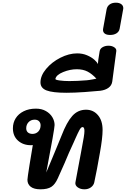

<svg xmlns="http://www.w3.org/2000/svg" viewBox="-20 -1408 937 1428"><path d="M743 -441Q743 -382 723 -271Q701 -143 681 -51Q676 -29 656 -14.5Q636 0 608 0Q578 0 557.5 -15Q537 -30 541 -52L566 -186Q568 -198 582 -271L592 -326Q598 -357 603 -387Q608 -417 608 -434Q608 -463 594 -463Q583 -463 571 -441Q559 -419 540 -376L529 -351Q491 -270 460 -194Q448 -168 410 -82Q390 -37 362 -18.5Q334 0 281 0Q233 0 208.5 -19Q184 -38 184 -71Q184 -83 200 -184L224 -329Q220 -328 210 -328Q152 -328 114 -362Q76 -396 76 -454Q76 -495 96.5 -528Q117 -561 156 -580.5Q195 -600 247 -600Q290 -600 321.5 -582Q353 -564 369.5 -536Q386 -508 386 -478Q386 -450 324 -125Q351 -191 370 -235Q385 -272 404 -317Q423 -362 438 -400Q476 -499 517.5 -545.5Q559 -592 620 -592Q674 -592 708.5 -551.5Q743 -511 743 -441ZM282 -476Q282 -494 270.5 -506Q259 -518 238 -518Q210 -518 192.5 -499.5Q175 -481 175 -454Q175 -435 186.5 -424Q198 -413 220 -412Q248 -412 265 -430Q282 -448 282 -476Z M281 -795Q281 -845 323 -895.5Q365 -946 429 -978.5Q493 -1011 554 -1011Q594 -1011 627 -997Q660 -983 681.5 -964Q703 -945 708 -931Q708 -950 721 -1026Q724 -1046 743 -1057Q762 -1068 787 -1068Q812 -1068 829.5 -1056.5Q847 -1045 845 -1028L815 -802Q811 -773 787.5 -755.5Q764 -738 726 -733Q689 -729 611 -723.5Q533 -718 474 -718Q371 -718 326 -735.5Q281 -753 281 -795ZM626 -811Q640 -812 672 -818Q687 -822 697 -823Q665 -858 631.5 -875.5Q598 -893 551 -893Q501 -893 449.5 -872Q398 -851 392 -821Q391 -814 423.5 -809.5Q456 -805 495 -805Q554 -805 626 -811Z M746 -1186Q746 -1192 747 -1195L773 -1339Q777 -1361 795 -1374.5Q813 -1388 842 -1388Q867 -1388 882 -1377Q897 -1366 897 -1347L896 -1339L870 -1195Q866 -1173 847 -1160.5Q828 -1148 799 -1148Q773 -1148 759.5 -1158Q746 -1168 746 -1186Z"/></svg>

Font: Mali
Style: Bold Italic
Weight: 700
Italic angle: -10°
Version: Version 1.000; ttfautohint (v1.6)